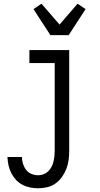

<svg xmlns="http://www.w3.org/2000/svg" viewBox="-20 -789 540 1032"><path d="M185 223Q163 223 141 218.5Q119 214 99.5 203.5Q80 193 65 176.5Q50 160 40 140Q30 120 25.5 98.5Q21 77 20 55H98Q98 73 103.5 91Q109 109 120 123.5Q131 138 148.5 145.5Q166 153 185 153Q200 153 214.5 147.5Q229 142 239.5 131.5Q250 121 257 107.5Q264 94 267.5 79.5Q271 65 272.5 50Q274 35 274 20V-450H138V-520H352V20Q352 45 349 69.5Q346 94 337 117.5Q328 141 313.5 161.5Q299 182 279 196.5Q259 211 234.5 217Q210 223 185 223ZM251 -600 160 -740 203 -769 300 -657 397 -769 440 -740 349 -600Z"/></svg>

Font: Iosevka SS18
Style: Regular
Weight: 400
Monospace: yes
Designer: Belleve Invis
Foundry: Belleve Invis
Version: Version 25.1.1; ttfautohint (v1.8.4)